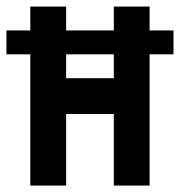

<svg xmlns="http://www.w3.org/2000/svg" viewBox="-20 -576 559 596"><path d="M333.3 -333.3V-407.4H185.2V-333.3ZM333.3 -222.2H185.2V0H74.1V-407.4H0V-481.5H74.1V-555.6H185.2V-481.5H333.3V-555.6H444.4V-481.5H518.5V-407.4H444.4V0H333.3Z"/></svg>

Font: Jersey 15
Style: Regular
Weight: 400
Designer: Sarah Cadigan-Fried
Version: Version 1.001; ttfautohint (v1.8.4.7-5d5b)